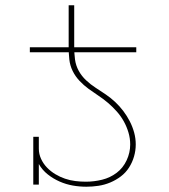

<svg xmlns="http://www.w3.org/2000/svg" viewBox="-20 -699 640 727"><path d="M496 -501H93V-520H240V-679H261V-520H496ZM307 8Q281 8 255.5 3.5Q230 -1 206 -11.5Q182 -22 161 -38.5Q140 -55 127 -78V0H106V-181H127V-136Q127 -116 135.5 -97.5Q144 -79 158 -64.5Q172 -50 189.5 -39.5Q207 -29 226 -22.5Q245 -16 265 -13.5Q285 -11 305 -11Q336 -11 366.5 -18.5Q397 -26 421.5 -44.5Q446 -63 459.5 -92Q473 -121 473 -152Q473 -175 466.5 -197Q460 -219 449 -239Q438 -259 422.5 -276.5Q407 -294 389.5 -309Q372 -324 353 -336.5Q334 -349 315.5 -362.5Q297 -376 281 -393Q265 -410 255 -430.5Q245 -451 242.5 -474Q240 -497 240 -520H261Q261 -497 264 -474Q267 -451 278 -431Q289 -411 306 -395Q323 -379 342.5 -366.5Q362 -354 381 -341Q400 -328 416.5 -312.5Q433 -297 447 -278.5Q461 -260 471.5 -239.5Q482 -219 488 -197Q494 -175 494 -152Q494 -129 487.5 -106.5Q481 -84 468.5 -64.5Q456 -45 437.5 -31Q419 -17 397.5 -8Q376 1 353 4.5Q330 8 307 8Z"/></svg>

Font: Iosevka Etoile Thin
Style: Regular
Weight: 100
Designer: Belleve Invis
Foundry: Belleve Invis
Version: Version 22.1.2; ttfautohint (v1.8.4)